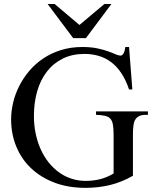

<svg xmlns="http://www.w3.org/2000/svg" viewBox="-20 -909 763 945"><path d="M696.8 -343.8Q676.8 -343.8 664.1 -337.2Q651.4 -330.6 644.5 -317.9Q639.2 -309.1 636.7 -291Q634.3 -272.9 634.3 -246.1V-43.9Q579.1 -12.2 521.5 1.7Q463.9 15.6 401.4 15.6Q314.9 15.6 247.1 -10.5Q179.2 -36.6 131.8 -82Q84.5 -127.4 59.6 -189Q34.7 -250.5 34.7 -321.3Q34.7 -361.8 44.7 -404.1Q54.7 -446.3 74.7 -485.8Q94.7 -525.4 124.3 -560.3Q153.8 -595.2 192.9 -621.3Q231.9 -647.5 280.3 -662.6Q328.6 -677.7 385.7 -677.7Q427.2 -677.7 458.3 -671.1Q489.3 -664.6 511.7 -656.5Q534.2 -648.4 548.8 -641.8Q563.5 -635.3 572.8 -635.3Q575.7 -635.3 579.3 -637Q583 -638.7 586.4 -643.6Q589.8 -648.4 592.5 -656.5Q595.2 -664.6 596.7 -677.7H615.2L631.3 -468.8H615.2Q599.1 -516.1 576.9 -549.3Q554.7 -582.5 526.6 -603.5Q498.5 -624.5 465.6 -634Q432.6 -643.6 395.5 -643.6Q335.4 -643.6 289.1 -620.6Q242.7 -597.7 211.2 -557.1Q179.7 -516.6 163.6 -461.7Q147.5 -406.7 147 -342.8Q146.5 -295.4 155.3 -252.9Q164.1 -210.4 180.2 -174.6Q196.3 -138.7 219.5 -109.6Q242.7 -80.6 271 -60.3Q299.3 -40 332.5 -29.3Q365.7 -18.6 402.3 -18.6Q437.5 -18.6 471.9 -26.9Q506.3 -35.2 539.1 -55.2V-246.1Q539.1 -277.3 535.6 -296.1Q532.2 -314.9 522.7 -325.2Q513.2 -335.4 496.3 -339.1Q479.5 -342.8 452.6 -343.8V-360.8H708V-343.8ZM402.8 -721.2H340.3L214.4 -889.2H249L371.1 -786.1L493.7 -889.2H528.3Z"/></svg>

Font: Doulos SIL Afr
Style: Regular
Weight: 400
Designer: Walt Agee, Victor Gaultney, Peter Martin, Debbi Hosken, Becca Hirsbrunner
Foundry: SIL International
Version: Version 5.000